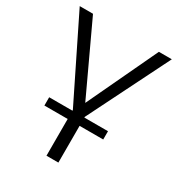

<svg xmlns="http://www.w3.org/2000/svg" viewBox="-174 -636 896 964"><g transform="rotate(30 274.0 -154.0)"><path d="M238 0H103V-48H238V-52L7 -521H84L274 -114L466 -521H541L307 -52V-48H444V0H307V213H238Z"/></g></svg>

Font: Boldmen
Style: Regular
Weight: 400
Designer: Matt McInerney, Pablo Impallari, Rodrigo Fuenzalida
Foundry: LIVING CONCEPT
Version: Version 1.000